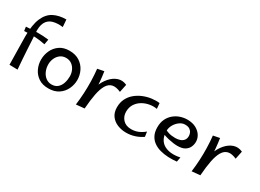

<svg xmlns="http://www.w3.org/2000/svg" viewBox="-29 -1417 2852 2105"><g transform="rotate(30 1397.0 -364.5)"><path d="M184 2 81 0Q80 -100 77.5 -193Q75 -286 75 -357Q75 -504 111 -588Q147 -672 214 -707Q281 -742 373 -742L380 -650Q306 -659 252.5 -643Q199 -627 173 -577.5Q147 -528 155 -435Q158 -403 160.5 -353Q163 -303 166.5 -243.5Q170 -184 174.5 -120.5Q179 -57 184 2ZM300 -386Q233 -400 172 -403Q111 -406 35 -401L28 -452Q109 -458 174.5 -459Q240 -460 312 -451Z M577 12Q502 12 452 -22Q402 -56 377 -110Q352 -164 352 -223Q352 -283 377 -338Q402 -393 452 -428Q502 -463 575 -463Q653 -463 705 -428.5Q757 -394 783 -340Q809 -286 809 -226Q809 -167 783 -112Q757 -57 705.5 -22.5Q654 12 577 12ZM586 -43Q634 -43 663 -69Q692 -95 705 -135.5Q718 -176 718 -220Q718 -260 702 -295.5Q686 -331 656 -353.5Q626 -376 582 -376Q540 -376 509.5 -353Q479 -330 463 -294Q447 -258 447 -218Q447 -170 465 -130Q483 -90 514.5 -66.5Q546 -43 586 -43Z M1034 3 992 -110Q995 -196 1021.5 -268.5Q1048 -341 1091.5 -390.5Q1135 -440 1188.5 -457.5Q1242 -475 1299 -449L1278 -348Q1215 -376 1171.5 -366Q1128 -356 1100.5 -310Q1073 -264 1057.5 -185.5Q1042 -107 1034 3ZM1034 3 929 13Q939 -63 943 -139.5Q947 -216 945 -292.5Q943 -369 935 -443L1017 -459Q1027 -393 1032 -334.5Q1037 -276 1038.5 -222Q1040 -168 1038.5 -112.5Q1037 -57 1034 3Z M1558 6Q1501 6 1449.5 -14.5Q1398 -35 1366 -78Q1334 -121 1334 -187Q1334 -248 1358 -295.5Q1382 -343 1422.5 -376.5Q1463 -410 1513 -430.5Q1563 -451 1616 -458Q1669 -465 1716 -459L1722 -389Q1679 -397 1630.5 -389Q1582 -381 1540 -356.5Q1498 -332 1471.5 -291.5Q1445 -251 1445 -194Q1445 -136 1482.5 -95.5Q1520 -55 1588 -55Q1636 -55 1677 -72.5Q1718 -90 1753 -120L1762 -58Q1717 -27 1665.5 -10.5Q1614 6 1558 6Z M2201 2Q2147 8 2093 5.5Q2039 3 1991 -10Q1943 -23 1906 -49.5Q1869 -76 1848 -117.5Q1827 -159 1827 -219Q1827 -279 1848.5 -323Q1870 -367 1905.5 -396.5Q1941 -426 1984.5 -440.5Q2028 -455 2072 -455Q2139 -455 2184.5 -429.5Q2230 -404 2252.5 -366Q2275 -328 2274 -288Q2274 -255 2259.5 -223Q2245 -191 2211 -170.5Q2177 -150 2117 -150Q2096 -150 2065.5 -154Q2035 -158 2002.5 -165.5Q1970 -173 1941.5 -183.5Q1913 -194 1896 -207L1920 -246Q1939 -234 1972.5 -223.5Q2006 -213 2056 -213Q2087 -213 2114 -222Q2141 -231 2158 -251.5Q2175 -272 2175 -306Q2175 -325 2166.5 -345.5Q2158 -366 2137 -380.5Q2116 -395 2077 -395Q2042 -395 2009 -371Q1976 -347 1955 -310Q1934 -273 1934 -232Q1934 -171 1957 -131Q1980 -91 2019.5 -71Q2059 -51 2108.5 -48Q2158 -45 2212 -57Z M2499 3 2457 -110Q2460 -196 2486.5 -268.5Q2513 -341 2556.5 -390.5Q2600 -440 2653.5 -457.5Q2707 -475 2764 -449L2743 -348Q2680 -376 2636.5 -366Q2593 -356 2565.5 -310Q2538 -264 2522.5 -185.5Q2507 -107 2499 3ZM2499 3 2394 13Q2404 -63 2408 -139.5Q2412 -216 2410 -292.5Q2408 -369 2400 -443L2482 -459Q2492 -393 2497 -334.5Q2502 -276 2503.5 -222Q2505 -168 2503.5 -112.5Q2502 -57 2499 3Z"/></g></svg>

Font: Marhey Light
Style: Regular
Weight: 300
Designer: Nur Syamsi & Bustanul Arifin
Foundry: Namelatype
Version: Version 1.000